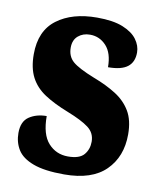

<svg xmlns="http://www.w3.org/2000/svg" viewBox="-69 -604 556 670"><g transform="rotate(10 209.5 -269.5)"><path d="M203 10Q133 10 93 -5Q53 -20 37 -46Q21 -72 21 -105Q21 -146 46.5 -163Q72 -180 108 -180Q108 -115 135.5 -84.5Q163 -54 205 -54Q246 -54 262 -73Q278 -92 278 -119Q278 -150 253.5 -168.5Q229 -187 178 -207Q127 -227 93.5 -249Q60 -271 43 -303.5Q26 -336 26 -385Q26 -468 80 -508.5Q134 -549 222 -549Q279 -549 313.5 -535Q348 -521 364 -499Q380 -477 380 -453Q380 -419 358 -402Q336 -385 289 -385Q289 -435 265.5 -460.5Q242 -486 208 -486Q183 -486 166 -471.5Q149 -457 149 -430Q149 -399 169.5 -381Q190 -363 248 -340Q293 -323 327 -301.5Q361 -280 380 -248Q399 -216 399 -166Q399 -87 350 -38.5Q301 10 203 10Z"/></g></svg>

Font: Noto Serif Lao ExtraCondensed Black
Style: Regular
Weight: 900
Width: 2
Designer: Monotype Design Team
Foundry: Monotype Imaging Inc.
Version: Version 2.003; ttfautohint (v1.8.4.7-5d5b)